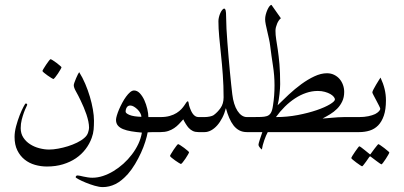

<svg xmlns="http://www.w3.org/2000/svg" viewBox="-20 -536 1641 779"><path d="M361.3 -46.4Q361.3 -26.9 359.9 -10.3Q358.4 6.3 352.1 23.4Q343.3 47.9 327.1 69.1Q311 90.3 288.1 106Q265.1 121.6 235.6 130.6Q206.1 139.6 170.4 139.6Q145.5 139.6 121.8 132.8Q98.1 126 79.8 111.3Q61.5 96.7 50.3 74Q39.1 51.3 39.1 19.5Q39.1 -0.5 45.4 -24.2Q51.8 -47.9 59.8 -68.4Q67.9 -88.9 75.2 -102.5Q82.5 -116.2 84 -116.2Q86.4 -116.2 88.4 -115.2Q90.3 -114.3 90.3 -110.4Q90.3 -109.4 86.2 -101.1Q82 -92.8 77.1 -79.6Q72.3 -66.4 68.1 -50Q64 -33.7 64 -16.1Q64 5.9 74.7 22.2Q85.4 38.6 102.3 49.3Q119.1 60.1 139.6 65.4Q160.2 70.8 179.2 70.8Q195.8 70.8 215.8 67.1Q235.8 63.5 255.4 57.4Q274.9 51.3 292.5 42.7Q310.1 34.2 321.8 23.9Q333.5 14.2 337.4 1.7Q341.3 -10.7 341.3 -17.6Q341.3 -29.8 338.4 -43.7Q335.4 -57.6 330.6 -72Q325.7 -86.4 319.6 -100.8Q313.5 -115.2 307.1 -128.4Q297.4 -148.9 288.3 -164.8Q279.3 -180.7 279.3 -190.4Q279.3 -193.8 282.2 -201.9Q285.2 -210 288.8 -218.8Q292.5 -227.5 296.1 -234.6Q299.8 -241.7 301.3 -243.2Q314.9 -221.7 325.9 -195.8Q336.9 -169.9 344.7 -143.6Q352.5 -117.2 356.9 -92Q361.3 -66.9 361.3 -46.4ZM229.5 -263.2Q229.5 -261.2 225.1 -253.7Q220.7 -246.1 215.1 -237.5Q209.5 -229 203.9 -222.2Q198.2 -215.3 196.3 -215.3Q195.3 -215.3 188.2 -219.7Q181.2 -224.1 173.1 -229.7Q165 -235.4 158.7 -240.7Q152.3 -246.1 152.3 -248Q152.3 -250 157 -257.6Q161.6 -265.1 167.2 -273.7Q172.9 -282.2 178.2 -289.1Q183.6 -295.9 185.1 -295.9Q187 -295.9 194.3 -291.3Q201.7 -286.6 209.5 -280.8Q217.3 -274.9 223.4 -269.5Q229.5 -264.2 229.5 -263.2Z M651.9 -30.8Q651.9 -24.9 651.1 -19.5Q650.4 -14.2 647.7 -9.8Q645 -5.4 639.6 -2.7Q634.3 0 625 0H606Q600.6 0 595.9 0.2Q591.3 0.5 587.4 0.5Q583 1 579.1 1Q576.2 17.6 569.3 39.3Q562.5 61 552 84Q541.5 106.9 528.1 129.4Q514.6 151.9 499 169.9Q473.1 198.7 448.2 210.9Q423.3 223.1 397 223.1Q382.8 223.1 363.8 217.5Q344.7 211.9 327.6 204.8Q310.5 197.8 298.8 191.4Q287.1 185.1 287.1 183.1Q287.1 180.2 289.1 178Q291 175.8 294.9 175.8Q298.3 175.8 304.4 177.2Q310.5 178.7 318.6 180.4Q326.7 182.1 335.9 183.6Q345.2 185.1 355 185.1Q376 185.1 397.7 178Q419.4 170.9 440.4 158.2Q461.4 145.5 480.5 128.4Q499.5 111.3 515.1 90.8Q530.8 70.3 541.3 47.9Q551.8 25.4 555.7 2Q532.2 0 512.9 -3.2Q493.7 -6.3 479.7 -12Q465.8 -17.6 458.3 -26.6Q450.7 -35.6 450.7 -49.8Q450.7 -56.2 454.1 -67.6Q457.5 -79.1 463.1 -92.3Q468.8 -105.5 476.1 -119.1Q483.4 -132.8 491.5 -143.8Q499.5 -154.8 507.8 -161.9Q516.1 -168.9 523.9 -168.9Q536.6 -168.9 547.4 -157.5Q558.1 -146 565.7 -129.4Q573.2 -112.8 577.6 -94Q582 -75.2 582 -61H625Q634.3 -61 639.6 -58.3Q645 -55.7 647.7 -51.5Q650.4 -47.4 651.1 -42Q651.9 -36.6 651.9 -30.8ZM553.7 -62Q553.7 -68.8 549.3 -76.9Q544.9 -85 538.1 -91.8Q531.2 -98.6 523.4 -103.3Q515.6 -107.9 508.8 -107.9Q499 -107.9 494.4 -100.3Q489.7 -92.8 489.7 -83Q489.7 -76.2 505.6 -69.6Q521.5 -63 553.7 -62Z M831.5 -30.8Q831.5 -24.9 830.8 -19.5Q830.1 -14.2 827.4 -9.8Q824.7 -5.4 819.3 -2.7Q814 0 804.7 0H785.6Q772 0 762.7 -4.4Q753.4 -8.8 745.6 -17.1Q740.2 -22.9 733.9 -33Q727.5 -43 723.6 -51.8Q714.8 -42 706.1 -32.7Q697.3 -23.4 686.5 -16.1Q675.8 -8.8 662.4 -4.4Q648.9 0 630.9 0H612.8Q603.5 0 598.1 -2.7Q592.8 -5.4 590.1 -9.8Q587.4 -14.2 586.7 -19.5Q585.9 -24.9 585.9 -30.8Q585.9 -36.6 586.7 -42Q587.4 -47.4 590.1 -51.5Q592.8 -55.7 598.1 -58.3Q603.5 -61 612.8 -61H630.9Q652.8 -61 668.9 -65.7Q685.1 -70.3 696.5 -77.6Q708 -85 715.6 -93Q723.1 -101.1 728 -108.4Q732.9 -115.7 736.1 -120.4Q739.3 -125 741.7 -125Q744.6 -125 745.6 -116.7Q746.6 -108.4 750.5 -98.1Q752.4 -92.3 755.6 -85.7Q758.8 -79.1 762.9 -73.5Q767.1 -67.9 772.7 -64.5Q778.3 -61 785.6 -61H804.7Q814 -61 819.3 -58.3Q824.7 -55.7 827.4 -51.5Q830.1 -47.4 830.8 -42Q831.5 -36.6 831.5 -30.8ZM747.1 81.5Q747.1 83.5 742.7 91.1Q738.3 98.6 732.7 107.2Q727.1 115.7 721.4 122.6Q715.8 129.4 713.9 129.4Q712.9 129.4 705.8 125Q698.7 120.6 690.7 115Q682.6 109.4 676.3 104Q669.9 98.6 669.9 96.7Q669.9 94.7 674.6 87.2Q679.2 79.6 684.8 71Q690.4 62.5 695.8 55.7Q701.2 48.8 702.6 48.8Q704.6 48.8 711.9 53.5Q719.2 58.1 727.1 64Q734.9 69.8 741 75.2Q747.1 80.6 747.1 81.5Z M1027.8 -30.8Q1027.8 -24.9 1027.1 -19.5Q1026.4 -14.2 1023.7 -9.8Q1021 -5.4 1015.6 -2.7Q1010.3 0 1001 0H981.9Q964.4 0 950.9 -7.1Q937.5 -14.2 927.5 -27.1Q917.5 -40 909.9 -57.9Q902.3 -75.7 896.5 -97.2Q891.1 -75.7 881.8 -57.9Q872.6 -40 861.1 -27.1Q849.6 -14.2 836.4 -7.1Q823.2 0 810.1 0H792Q782.7 0 777.3 -2.7Q772 -5.4 769.3 -9.8Q766.6 -14.2 765.9 -19.5Q765.1 -24.9 765.1 -30.8Q765.1 -36.6 765.9 -42Q766.6 -47.4 769.3 -51.5Q772 -55.7 777.3 -58.3Q782.7 -61 792 -61H810.1Q820.3 -61 831.1 -63.2Q841.8 -65.4 846.7 -68.8Q862.3 -80.1 874.8 -97.7Q887.2 -115.2 887.2 -141.1Q887.2 -188.5 884 -231.7Q880.9 -274.9 876.7 -313.7Q872.6 -352.5 869.4 -386.7Q866.2 -420.9 866.2 -450.2Q866.2 -458 868.4 -466.8Q870.6 -475.6 874 -483.2Q877.4 -490.7 881.6 -495.8Q885.7 -501 890.1 -501Q893.6 -501 895.5 -494.1Q897.5 -487.3 897.5 -464.8Q897.5 -445.8 898.9 -419.4Q900.4 -393.1 902.6 -363.8Q904.8 -334.5 907.5 -303.7Q910.2 -272.9 912.8 -244.9Q915.5 -216.8 918 -193.1Q920.4 -169.4 922.4 -153.8Q924.8 -132.8 930.2 -115.7Q935.5 -98.6 943.4 -86.4Q951.2 -74.2 960.9 -67.6Q970.7 -61 981.9 -61H1001Q1010.3 -61 1015.6 -58.3Q1021 -55.7 1023.7 -51.5Q1026.4 -47.4 1027.1 -42Q1027.8 -36.6 1027.8 -30.8Z M1457.5 -30.8Q1457.5 -24.9 1456.8 -19.5Q1456.1 -14.2 1453.4 -9.8Q1450.7 -5.4 1445.3 -2.7Q1439.9 0 1430.7 0H1066.4Q1063 5.9 1059.3 14.6Q1055.7 23.4 1052.2 33.2Q1048.8 43 1046.1 53Q1043.5 63 1042.5 70.8Q1038.6 67.9 1035.6 64.5Q1033.2 61.5 1031 58.1Q1028.8 54.7 1028.8 50.8Q1028.8 46.9 1033.7 31.7Q1038.6 16.6 1044.4 0H988.8Q979.5 0 974.1 -2.7Q968.8 -5.4 966.1 -9.8Q963.4 -14.2 962.6 -19.5Q961.9 -24.9 961.9 -30.8Q961.9 -36.6 962.6 -42Q963.4 -47.4 966.1 -51.5Q968.8 -55.7 974.1 -58.3Q979.5 -61 988.8 -61H1006.8Q1025.4 -61 1039.6 -61.5Q1053.7 -62 1062.5 -64.9Q1072.3 -67.9 1078.4 -77.1Q1084.5 -86.4 1087.4 -106.9Q1090.8 -127.9 1092.3 -148.4Q1093.8 -168.9 1093.8 -189.9Q1093.8 -229.5 1087.4 -270Q1081.1 -310.5 1076.2 -350.1Q1074.7 -363.3 1071.3 -378.4Q1067.9 -393.6 1064.5 -408.4Q1061 -423.3 1058.3 -436.3Q1055.7 -449.2 1055.7 -458Q1055.7 -466.8 1058.3 -477.1Q1061 -487.3 1064.9 -496.1Q1068.8 -504.9 1073.2 -510.5Q1077.6 -516.1 1081.5 -516.1L1119.6 -461.9Q1115.2 -458.5 1111.3 -452.9Q1107.4 -447.3 1104.5 -440.4Q1101.6 -433.6 1099.6 -426Q1097.7 -418.5 1097.7 -411.1Q1097.7 -394 1100.6 -376Q1103.5 -357.9 1107.2 -333.5Q1110.8 -309.1 1113.8 -275.6Q1116.7 -242.2 1116.7 -194.8Q1116.7 -187.5 1116 -176.8Q1115.2 -166 1114 -154.1Q1112.8 -142.1 1110.8 -130.4Q1108.9 -118.7 1106.4 -108.9Q1127 -129.4 1151.6 -152.3Q1176.3 -175.3 1202.6 -194.6Q1229 -213.9 1255.6 -226.3Q1282.2 -238.8 1306.6 -238.8Q1322.8 -238.8 1335.7 -232.4Q1348.6 -226.1 1357.7 -215.6Q1366.7 -205.1 1371.6 -191.4Q1376.5 -177.7 1376.5 -163.1Q1376.5 -141.1 1368.4 -124.3Q1360.4 -107.4 1347.7 -94.7Q1335 -82 1319.3 -72.5Q1303.7 -63 1288.6 -55.2Q1293.5 -55.2 1303.2 -56.2Q1313 -57.1 1325.2 -58.1Q1337.4 -59.1 1350.8 -60.1Q1364.3 -61 1376.5 -61H1430.7Q1439.9 -61 1445.3 -58.3Q1450.7 -55.7 1453.4 -51.5Q1456.1 -47.4 1456.8 -42Q1457.5 -36.6 1457.5 -30.8ZM1338.9 -132.8Q1338.9 -137.2 1334 -143.3Q1329.1 -149.4 1320.1 -154.5Q1311 -159.7 1298.1 -163.3Q1285.2 -167 1269.5 -167Q1245.1 -167 1221.7 -158.9Q1198.2 -150.9 1176.8 -136.7Q1155.3 -122.6 1135.7 -103.3Q1116.2 -84 1099.6 -61Q1145.5 -61 1188.5 -69.3Q1231.4 -77.6 1264.9 -89.1Q1298.3 -100.6 1318.6 -112.8Q1338.9 -125 1338.9 -132.8Z M1545.9 -128.9Q1545.9 -91.8 1537.4 -66.9Q1528.8 -42 1514.2 -27.1Q1499.5 -12.2 1479.7 -6.1Q1460 0 1437 0H1418.9Q1409.7 0 1404.3 -2.7Q1398.9 -5.4 1396.2 -9.8Q1393.6 -14.2 1392.8 -19.5Q1392.1 -24.9 1392.1 -30.8Q1392.1 -36.6 1392.8 -42Q1393.6 -47.4 1396.2 -51.5Q1398.9 -55.7 1404.3 -58.3Q1409.7 -61 1418.9 -61H1437Q1458 -61 1474.4 -64.5Q1490.7 -67.9 1502 -73.2Q1512.2 -78.6 1517.6 -84.7Q1522.9 -90.8 1522.9 -94.2Q1522.9 -97.2 1517.8 -107.2Q1512.7 -117.2 1506.8 -128.4Q1501 -139.6 1495.8 -149.2Q1490.7 -158.7 1490.7 -161.1Q1490.7 -164.6 1495.4 -173.6Q1500 -182.6 1505.9 -192.4Q1511.7 -202.1 1517.1 -210.7Q1522.5 -219.2 1523.9 -221.2Q1535.2 -196.8 1540.5 -174.6Q1545.9 -152.3 1545.9 -128.9ZM1559.6 82.5Q1559.6 84.5 1555.2 92.3Q1550.8 100.1 1545.2 108.6Q1539.6 117.2 1534.4 124Q1529.3 130.9 1527.3 130.9Q1526.4 130.9 1519.8 126.2Q1513.2 121.6 1505.4 115.7Q1496.6 109.4 1485.4 100.6Q1483.4 98.6 1481.9 98.6Q1480.5 98.6 1478.5 100.6Q1471.2 111.3 1465.3 119.6Q1460 127 1455.3 132.8Q1450.7 138.7 1449.2 138.7Q1447.8 138.7 1440.7 134Q1433.6 129.4 1425.8 123.5Q1418 117.7 1411.6 112.3Q1405.3 106.9 1405.3 105.5Q1405.3 103.5 1409.9 95.9Q1414.6 88.4 1420.4 79.8Q1426.3 71.3 1431.4 64.5Q1436.5 57.6 1437.5 57.6Q1439.9 57.6 1446.3 62.5Q1452.6 67.4 1459.5 72.8Q1467.8 79.1 1477.5 87.4Q1480.5 90.3 1481.9 90.3Q1483.4 90.3 1485.4 86.4Q1492.7 76.2 1499 67.9Q1504.4 61 1509.3 54.9Q1514.2 48.8 1515.1 48.8Q1516.6 48.8 1523.9 53.7Q1531.2 58.6 1539.1 64.7Q1546.9 70.8 1553.2 76.2Q1559.6 81.5 1559.6 82.5Z"/></svg>

Font: Scheherazade Rohingya
Style: Regular
Weight: 400
Designer: SIL International
Foundry: SIL International
Version: Version 2.000 (build 440/429)